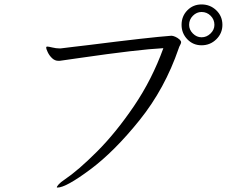

<svg xmlns="http://www.w3.org/2000/svg" viewBox="-20 -820 1040 865"><path d="M888 -616Q850 -616 824 -643Q798 -670 798 -708Q798 -747 824 -773.5Q850 -800 888 -800Q927 -800 954.5 -773.5Q982 -747 982 -708Q982 -670 954.5 -643Q927 -616 888 -616ZM192 -610H195Q199 -610 216 -606Q233 -602 246 -602H254Q280 -605 311 -609Q342 -613 379 -617Q656 -652 752 -659Q759 -659 769.5 -654.5Q780 -650 789 -642Q796 -635 796 -630Q796 -625 791.5 -617Q787 -609 785 -602Q723 -421 609 -279Q495 -137 386 -56Q277 25 239 25Q236 25 236 24Q236 20 244.5 10.5Q253 1 271 -11Q332 -52 417 -137Q502 -222 583.5 -342Q665 -462 716 -603Q602 -597 340 -559L256 -547Q252 -546 243 -546Q227 -546 214.5 -558Q202 -570 195 -585Q188 -600 188 -605Q188 -610 192 -610ZM888 -652Q911 -652 928.5 -669Q946 -686 946 -708Q946 -732 929 -749Q912 -766 888 -766Q866 -766 849 -749Q832 -732 832 -708Q832 -686 849 -669Q866 -652 888 -652Z"/></svg>

Font: JyunsaiKaai Light
Style: Regular
Weight: 300
Designer: Fontworks Inc.
Version: Version 0.030;April 7, 2024;FontCreator 14.0.0.2901 64-bit